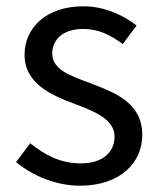

<svg xmlns="http://www.w3.org/2000/svg" viewBox="-20 -577 508 610"><path d="M234 13C362 13 432 -60 432 -148C432 -251 345 -283 266 -313C205 -336 146 -355 146 -407C146 -449 177 -485 245 -485C294 -485 332 -465 370 -437L414 -496C371 -529 312 -557 245 -557C127 -557 58 -489 58 -403C58 -311 144 -274 220 -246C280 -223 344 -198 344 -143C344 -96 309 -58 237 -58C172 -58 123 -84 76 -122L31 -62C83 -19 157 13 234 13Z"/></svg>

Font: Source Han Sans CN Regular
Style: Regular
Weight: 400
Designer: Ryoko NISHIZUKA (kana & ideographs); Paul D. Hunt (Latin, Greek & Cyrillic); Wenlong ZHANG (bopomofo); Sandoll Communica
Foundry: Adobe Systems Incorporated
Version: Version 1.004;PS 1.004;hotconv 1.0.82;makeotf.lib2.5.63406